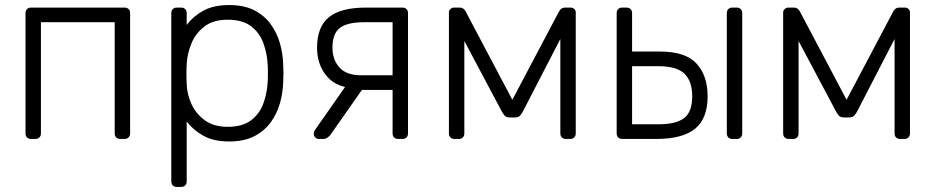

<svg xmlns="http://www.w3.org/2000/svg" viewBox="-20 -550 3703 760"><path d="M103 0Q93 0 87 -6Q81 -12 81 -22V-498Q81 -508 87 -514Q93 -520 103 -520H473Q483 -520 489 -514Q495 -508 495 -498V-22Q495 -12 489 -6Q483 0 473 0H456Q446 0 440 -6Q434 -12 434 -22V-462H142V-22Q142 -12 136 -6Q130 0 120 0Z M680 190Q670 190 664 184Q658 178 658 168V-498Q658 -508 664 -514Q670 -520 680 -520H697Q707 -520 713 -514Q719 -508 719 -498V-451Q744 -485 784.5 -507.5Q825 -530 887 -530Q946 -530 986 -509.5Q1026 -489 1051 -455Q1076 -421 1088 -379Q1100 -337 1101 -293Q1102 -278 1102 -260Q1102 -242 1101 -227Q1100 -183 1088 -141Q1076 -99 1051 -65Q1026 -31 986 -10.5Q946 10 887 10Q825 10 784.5 -13Q744 -36 719 -69V168Q719 178 713 184Q707 190 697 190ZM881 -48Q940 -48 974 -74Q1008 -100 1023 -142Q1038 -184 1040 -232Q1041 -260 1040 -288Q1038 -336 1023 -378Q1008 -420 974 -446Q940 -472 881 -472Q824 -472 789 -445Q754 -418 737.5 -377.5Q721 -337 719 -296Q718 -281 718 -257Q718 -233 719 -218Q720 -178 737.5 -139Q755 -100 790.5 -74Q826 -48 881 -48Z M1556 0Q1546 0 1540 -6Q1534 -12 1534 -22V-194H1406V-199Q1317 -199 1276 -245.5Q1235 -292 1235 -361Q1235 -444 1282 -482Q1329 -520 1429 -520H1573Q1583 -520 1589 -514Q1595 -508 1595 -498V-22Q1595 -12 1589 -6Q1583 0 1573 0ZM1242 0Q1234 0 1228 -6Q1222 -12 1222 -20Q1222 -24 1223.5 -29Q1225 -34 1230 -40L1353 -216H1428L1287 -15Q1283 -10 1275.5 -5Q1268 0 1260 0ZM1410 -252H1534V-462H1420Q1356 -462 1326 -440Q1296 -418 1296 -361Q1296 -314 1323.5 -283Q1351 -252 1410 -252Z M1779 0Q1769 0 1763 -6Q1757 -12 1757 -22V-501Q1757 -509 1763.5 -514.5Q1770 -520 1777 -520H1800Q1815 -520 1823 -505L2008 -155L2193 -505Q2201 -520 2216 -520H2239Q2247 -520 2253 -514.5Q2259 -509 2259 -501V-22Q2259 -12 2253 -6Q2247 0 2237 0H2220Q2210 0 2204 -6Q2198 -12 2198 -22V-452H2227L2052 -113Q2047 -103 2040 -94Q2033 -85 2018 -85H1998Q1983 -85 1976 -94Q1969 -103 1964 -113L1794 -433H1818V-22Q1818 -12 1812 -6Q1806 0 1796 0Z M2443 0Q2433 0 2427 -6Q2421 -12 2421 -22V-498Q2421 -508 2427 -514Q2433 -520 2443 -520H2460Q2470 -520 2476 -514Q2482 -508 2482 -498V-346H2592Q2694 -346 2737.5 -298Q2781 -250 2781 -169Q2781 -81 2731.5 -40.5Q2682 0 2577 0ZM2482 -58H2586Q2656 -58 2688 -82.5Q2720 -107 2720 -169Q2720 -229 2689 -258.5Q2658 -288 2586 -288H2482ZM2879 0Q2869 0 2863 -6Q2857 -12 2857 -22V-498Q2857 -508 2863 -514Q2869 -520 2879 -520H2896Q2906 -520 2912 -514Q2918 -508 2918 -498V-22Q2918 -12 2912 -6Q2906 0 2896 0Z M3102 0Q3092 0 3086 -6Q3080 -12 3080 -22V-501Q3080 -509 3086.5 -514.5Q3093 -520 3100 -520H3123Q3138 -520 3146 -505L3331 -155L3516 -505Q3524 -520 3539 -520H3562Q3570 -520 3576 -514.5Q3582 -509 3582 -501V-22Q3582 -12 3576 -6Q3570 0 3560 0H3543Q3533 0 3527 -6Q3521 -12 3521 -22V-452H3550L3375 -113Q3370 -103 3363 -94Q3356 -85 3341 -85H3321Q3306 -85 3299 -94Q3292 -103 3287 -113L3117 -433H3141V-22Q3141 -12 3135 -6Q3129 0 3119 0Z"/></svg>

Font: Rubik Light
Style: Regular
Weight: 300
Designer: Hubert and Fischer
Foundry: Hubert and Fischer
Version: Version 2.300;gftools[0.9.30]